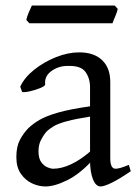

<svg xmlns="http://www.w3.org/2000/svg" viewBox="-20 -658 499 693"><path d="M452 -40Q411 -12 383.5 1.5Q356 15 343 15Q326 15 315.5 -11Q305 -37 305 -80V-343Q305 -376 288 -399Q271 -422 223 -420Q191 -420 165.5 -401.5Q140 -383 143 -354Q144 -348 126 -340.5Q108 -333 88 -328.5Q68 -324 60 -326L53 -345Q68 -378 103 -406Q138 -434 181.5 -451.5Q225 -469 266 -469Q319 -469 348.5 -441Q378 -413 378 -362V-87Q378 -49 397 -49Q404 -49 415 -52Q426 -55 445 -63ZM310 -238Q253 -229 221.5 -220.5Q190 -212 174 -202.5Q158 -193 147 -182Q136 -169 127.5 -152Q119 -135 119 -112Q119 -86 129 -72.5Q139 -59 151.5 -54Q164 -49 172 -49Q202 -49 236.5 -65Q271 -81 310 -115L313 -79Q268 -30 222.5 -7.5Q177 15 144 15Q120 15 96 4Q72 -7 55.5 -30.5Q39 -54 39 -91Q39 -129 52 -153.5Q65 -178 83 -196Q100 -212 123 -225.5Q146 -239 189 -251.5Q232 -264 310 -275ZM405 -626Q403 -615 396 -599Q389 -583 386 -574H86L75 -586Q77 -597 83.5 -612.5Q90 -628 95 -638H394Z"/></svg>

Font: ChillKai
Style: Regular
Weight: 400
Designer: ChillType
Foundry: 寒蝉字型
Version: Version 2.000